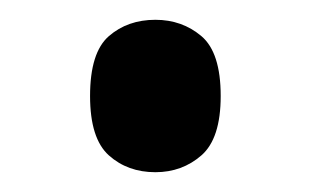

<svg xmlns="http://www.w3.org/2000/svg" viewBox="-20 -166 316 194"><path d="M137 8Q109 8 90 -9Q71 -26 71 -69Q71 -113 90 -129.5Q109 -146 137 -146Q164 -146 183.5 -129.5Q203 -113 203 -69Q203 -26 183.5 -9Q164 8 137 8Z"/></svg>

Font: Noto Serif Display SemiCondensed
Style: Bold
Weight: 700
Width: 4
Designer: Monotype Design Team
Foundry: Monotype Imaging Inc.
Version: Version 2.009